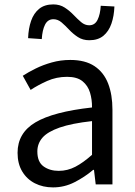

<svg xmlns="http://www.w3.org/2000/svg" viewBox="-20 -825 603 859"><path d="M217.2 13.4Q171.9 13.4 136.1 -4.9Q100.2 -23.2 79.4 -57.9Q58.6 -92.5 58.6 -141.3Q58.6 -230.1 138.5 -277.5Q218.3 -325 391.7 -344.2Q392.1 -379.4 382.8 -410.5Q373.5 -441.7 349.2 -461.5Q324.9 -481.3 280 -481.3Q232.6 -481.3 191.1 -462.8Q149.7 -444.3 117 -422.7L81.9 -486Q107 -502.3 139.8 -518.5Q172.6 -534.7 211.9 -545.7Q251.1 -556.8 294.5 -556.8Q361.2 -556.8 402.8 -529.1Q444.3 -501.4 463.7 -451.5Q483.1 -401.6 483.1 -334V0H408.2L400.5 -64.9H396.7Q358.6 -32.7 313.3 -9.7Q267.9 13.4 217.2 13.4ZM242.8 -60.6Q282 -60.6 317.3 -79Q352.5 -97.4 391.7 -132.4V-283.2Q300.7 -273.1 246.8 -254.3Q193 -235.5 170 -209.1Q147.1 -182.6 147.1 -147.4Q147.1 -100.4 174.9 -80.5Q202.6 -60.6 242.8 -60.6ZM379.6 -645Q350.1 -645 328.5 -659.2Q306.9 -673.3 289.4 -692Q271.9 -710.7 255.3 -724.9Q238.7 -739 218.9 -739Q193.8 -739 181.5 -714.7Q169.3 -690.5 166.9 -650.1L105.7 -654.3Q107.3 -697.6 119.1 -731.7Q131 -765.9 155.3 -785.6Q179.7 -805.3 218.2 -805.3Q247.7 -805.3 269.5 -791.1Q291.3 -777 308.8 -758.6Q326.3 -740.2 342.9 -726.1Q359.5 -711.9 379.2 -711.9Q404.4 -711.9 416.4 -736.2Q428.5 -760.5 430.7 -799.2L491.9 -796Q490.3 -753.3 478.5 -719.2Q466.8 -685.1 442.7 -665Q418.5 -645 379.6 -645Z"/></svg>

Font: Shanggu Sans SC VF
Style: Regular
Weight: 250
Designer: GuiWonder
Version: Version 1.021